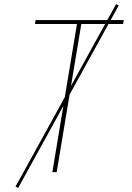

<svg xmlns="http://www.w3.org/2000/svg" viewBox="-20 -832 640 928"><path d="M233 0 352 -716H149L152 -735H578L575 -716H373L254 0ZM68 76 55 70 541 -812 554 -806Z"/></svg>

Font: Iosevka Curly ThExObl
Style: Regular
Weight: 100
Width: 7
Italic angle: -9°
Monospace: yes
Designer: Belleve Invis
Foundry: Belleve Invis
Version: Version 11.1.0; ttfautohint (v1.8.3)